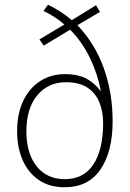

<svg xmlns="http://www.w3.org/2000/svg" viewBox="-20 -778 547 808"><path d="M182 -758Q240 -730 282 -693L384 -756L401 -728L306 -672Q380 -594 417 -490.5Q454 -387 454 -268Q454 -139 402.5 -64.5Q351 10 253 10Q187 10 142.5 -21Q98 -52 75 -105Q52 -158 52 -226Q52 -300 78 -354Q104 -408 149.5 -437Q195 -466 253 -466Q311 -466 346.5 -445.5Q382 -425 402 -396L404 -397Q391 -467 358 -535Q325 -603 275 -653L164 -586L146 -612L251 -675Q213 -708 163 -732ZM257 -432Q183 -432 137 -377Q91 -322 91 -225Q91 -133 134 -78.5Q177 -24 253 -24Q332 -24 373 -86Q414 -148 414 -262Q414 -305 399.5 -344Q385 -383 350.5 -407.5Q316 -432 257 -432Z"/></svg>

Font: Noto Sans Arabic UI SmCn XLt
Style: Regular
Weight: 200
Width: 4
Designer: Monotype Design Team, Nadine Chahine and Nizar Qandah
Foundry: Monotype Imaging Inc.
Version: Version 2.010; ttfautohint (v1.8.4.7-5d5b)